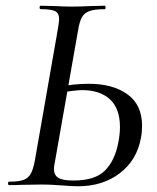

<svg xmlns="http://www.w3.org/2000/svg" viewBox="-20 -645 546 669"><path d="M195 1Q182 0 163.5 -1Q145 -2 123 -2L57 -1Q41 0 12 0Q8 0 8 -6Q8 -12 12 -12Q45 -12 61.5 -18Q78 -24 86.5 -38.5Q95 -53 101 -83L182 -546Q186 -572 186 -578Q186 -599 172.5 -606Q159 -613 122 -613Q118 -613 118 -619Q118 -625 122 -625L168 -624Q206 -622 227 -622Q258 -622 300 -624L345 -625Q348 -625 348 -619Q348 -613 345 -613Q310 -613 292 -606.5Q274 -600 265.5 -585Q257 -570 252 -539L171 -79Q168 -67 168 -56Q168 -35 183 -25.5Q198 -16 236 -16Q311 -16 345.5 -50.5Q380 -85 392 -147Q398 -177 398 -202Q398 -267 363 -299Q328 -331 266 -331Q242 -331 184 -321V-342Q235 -353 290 -353Q373 -353 424 -316.5Q475 -280 475 -207Q475 -184 471 -164Q457 -87 397.5 -41.5Q338 4 252 4Q228 4 195 1Z"/></svg>

Font: Cormorant Infant Medium
Style: Italic
Weight: 500
Italic angle: -10°
Designer: Christian Thalmann (Catharsis Fonts)
Foundry: Catharsis Fonts
Version: Version 4.000